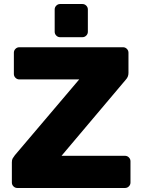

<svg xmlns="http://www.w3.org/2000/svg" viewBox="-20 -935 708 955"><path d="M629 -133V-27Q629 -16 621 -8Q613 0 602 0H66Q55 0 47 -8Q39 -16 39 -27V-128Q39 -140 43 -147Q47 -154 54 -163L374 -540H76Q65 -540 57 -548Q49 -556 49 -567V-673Q49 -684 57 -692Q65 -700 76 -700H592Q603 -700 611 -692Q619 -684 619 -673V-572Q619 -553 606 -539L286 -160H602Q613 -160 621 -152Q629 -144 629 -133ZM390 -750H279Q268 -750 260 -758Q252 -766 252 -777V-888Q252 -899 260 -907Q268 -915 279 -915H390Q401 -915 409 -907Q417 -899 417 -888V-777Q417 -766 409 -758Q401 -750 390 -750Z"/></svg>

Font: Rubik
Style: Regular
Weight: 700
Designer: Hubert & Fischer
Foundry: Hubert & Fischer
Version: Version 1.100